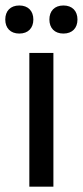

<svg xmlns="http://www.w3.org/2000/svg" viewBox="-38 -698 310 718"><path d="M34.2 -572.5C67.5 -572.5 86.7 -593.3 86.7 -625C86.7 -656.7 67.5 -677.5 34.2 -677.5C0.8 -677.5 -18.3 -656.7 -18.3 -625C-18.3 -593.3 0.8 -572.5 34.2 -572.5ZM199.2 -572.5C232.5 -572.5 251.7 -593.3 251.7 -625C251.7 -656.7 232.5 -677.5 199.2 -677.5C165.8 -677.5 146.7 -656.7 146.7 -625C146.7 -593.3 165.8 -572.5 199.2 -572.5ZM161.7 0V-500H71.7V0Z"/></svg>

Font: Familjen Grotesk
Style: Regular
Weight: 400
Designer: Anders Wikstroem, Jonas Baeckman, Matilda Gysing, Kristian Moeller
Foundry: Familjen STHLM AB
Version: Version 2.000